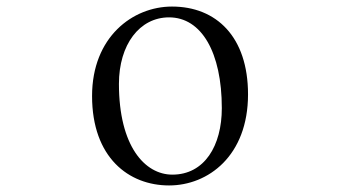

<svg xmlns="http://www.w3.org/2000/svg" viewBox="-20 -551 1040 586"><path d="M496 15C615 15 737 -75 737 -263C737 -439 640 -531 505 -531C385 -531 261 -438 261 -258C261 -70 373 15 496 15ZM506 -18C422 -18 343 -105 343 -295C343 -415 406 -498 496 -498C595 -498 657 -391 657 -221C657 -106 604 -18 506 -18Z"/></svg>

Font: Harano Aji Mincho
Style: Regular
Weight: 400
Foundry: Masamichi Hosoda
Version: HaranoAjiMincho-Regular version 20230610;ttx 4.39.4